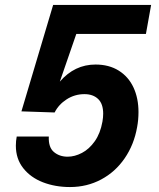

<svg xmlns="http://www.w3.org/2000/svg" viewBox="-20 -745 640 775"><path d="M44 -157Q44 -176 47.5 -194H177Q175 -150.5 197.5 -131.5Q220 -112.5 253 -112.5Q281.5 -112.5 310.8 -127.8Q340 -143 362.5 -174.8Q385 -206.5 393.5 -254Q396.5 -271.5 396.5 -286Q396.5 -326 376 -345.5Q355.5 -365 321 -365Q281.5 -365 249 -344Q216.5 -323 200.5 -291L66.5 -295.5L194.5 -725H590L569 -608H288L221.5 -415.5Q281 -484.5 365.5 -484.5Q420 -484.5 459.2 -460Q498.5 -435.5 518.8 -392Q539 -348.5 539 -292.5Q539 -261 533.5 -232Q521 -161 483.2 -106Q445.5 -51 388.2 -20.5Q331 10 262.5 10Q203 10 153.2 -9.2Q103.5 -28.5 73.8 -66.2Q44 -104 44 -157Z"/></svg>

Font: JuliaMono ExtraBoldItalic
Style: Regular
Weight: 800
Italic angle: -9°
Monospace: yes
Designer: cormullion
Foundry: corm
Version: Version 0.049; ttfautohint (v1.8.4)